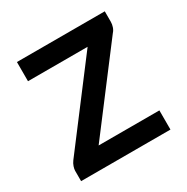

<svg xmlns="http://www.w3.org/2000/svg" viewBox="-124 -617 705 724"><g transform="rotate(-30 228.0 -255.0)"><path d="M425 -465Q425 -453.5 421.2 -442.5Q417.5 -431.5 410.5 -424L152 -83.5H416.5V0H27.5V-45Q27.5 -52.5 31 -63Q34.5 -73.5 41.5 -83L302 -426.5H42.5V-510H425Z"/></g></svg>

Font: TypoPRO Lato
Style: Regular
Weight: 600
Designer: Lukasz Dziedzic with Adam Twardoch and Botio Nikoltchev
Foundry: tyPoland Lukasz Dziedzic
Version: Version 2.010; 2014-09-01; http://www.latofonts.com/